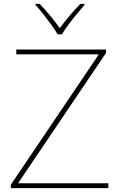

<svg xmlns="http://www.w3.org/2000/svg" viewBox="-20 -969 618 989"><path d="M538 0H36V-18L489 -689H64V-714H526V-696L73 -25H538ZM277 -792Q265 -813 245 -840.5Q225 -868 203.5 -895.5Q182 -923 163 -943V-949H184Q212 -921 239.5 -887Q267 -853 288 -824Q309 -853 337.5 -887Q366 -921 394 -949H415V-943Q397 -923 374.5 -895.5Q352 -868 331.5 -840.5Q311 -813 299 -792Z"/></svg>

Font: Noto Sans Cham Thin
Style: Regular
Weight: 250
Version: Version 2.002